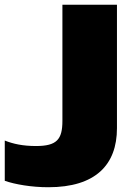

<svg xmlns="http://www.w3.org/2000/svg" viewBox="-210 -604 564 806"><path d="M281 -584H52V-97C52 -19 29 9 -59 9C-114 9 -155 0 -190 -14V155C-147 170 -78 182 -7 182C191 182 281 88 281 -66Z"/></svg>

Font: Bounded ExtBd
Style: Regular
Weight: 800
Designer: Vlad Churkin
Version: Version 3.0